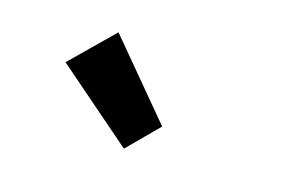

<svg xmlns="http://www.w3.org/2000/svg" viewBox="-47 -888 630 424"><g transform="rotate(15 268.0 -675.5)"><path d="M258 -553 84 -704 180 -798 327 -622Z"/></g></svg>

Font: Narnoor ExtraBold
Style: Regular
Weight: 800
Designer: S. Sridhar Murthy
Foundry: SIL International
Version: Version 3.000